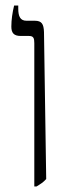

<svg xmlns="http://www.w3.org/2000/svg" viewBox="-20 -667 233 694"><path d="M104 7H112C125 -1 137 -8 147 -20L139 -551C138 -580 131 -592 106 -592H76C53 -592 46 -608 46 -636V-647H31C25 -622 21 -596 21 -571C21 -549 29 -537 55 -537H85C101 -537 104 -529 104 -511Z"/></svg>

Font: Noto Serif Hebrew ExtraCondensed Light
Style: Regular
Weight: 300
Width: 2
Designer: Monotype Design Team
Foundry: Monotype Imaging Inc.
Version: Version 2.004